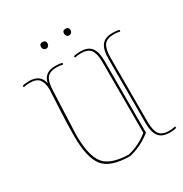

<svg xmlns="http://www.w3.org/2000/svg" viewBox="-190 -967 1073 1126"><g transform="rotate(-30 346.5 -403.5)"><path d="M502 -544Q502 -600 484 -626Q466 -652 416 -652Q398 -652 376 -647L374 -657Q392 -663 419 -663Q472 -663 494 -633.5Q516 -604 516 -544V-58Q445 -2 367 15Q234 14 187.5 -46Q141 -106 141 -250Q141 -331 147 -441.5Q153 -552 153 -557Q153 -603 135.5 -627.5Q118 -652 69 -652Q51 -652 29 -647L27 -657Q45 -663 72 -663Q149 -663 162 -597Q174 -663 252 -663Q279 -663 297 -657L295 -647Q273 -652 255 -652Q206 -652 187.5 -627.5Q169 -603 167 -544Q155 -260 155 -250Q155 -114 197.5 -57Q240 0 365 3Q445 -17 502 -65ZM556 -544V-107Q556 -51 574 -25Q592 1 642 1Q660 1 682 -4L684 6Q666 12 639 12Q586 12 564 -17.5Q542 -47 542 -107V-544Q542 -604 564 -633.5Q586 -663 639 -663Q666 -663 684 -657L682 -647Q660 -652 642 -652Q592 -652 574 -626Q556 -600 556 -544ZM278 -800Q278 -791 272 -784Q266 -777 256 -777Q246 -777 240 -784Q234 -791 234 -800Q234 -822 256 -822Q278 -822 278 -800ZM434 -800Q434 -791 428 -784Q422 -777 412 -777Q402 -777 396 -784Q390 -791 390 -800Q390 -822 412 -822Q434 -822 434 -800Z"/></g></svg>

Font: Almendra Display
Style: Regular
Weight: 400
Designer: Ana Sanfelippo
Foundry: Ana Sanfelippo
Version: Version 1.004